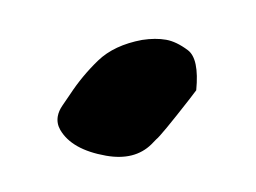

<svg xmlns="http://www.w3.org/2000/svg" viewBox="-36 -496 348 261"><g transform="rotate(10 138.5 -365.5)"><path d="M122.6 -280.3Q75.2 -280.3 55.2 -304.2Q48.8 -312 48.8 -321.8Q48.8 -329.1 52.5 -337.2Q56.2 -345.2 60.1 -354Q71.8 -381.3 89.6 -405.8Q107.4 -430.2 143.6 -443.8Q161.1 -449.7 175.8 -449.7Q189.9 -449.7 207.3 -440.9Q224.6 -432.1 228 -389.2L221.2 -376Q191.4 -319.8 186 -314L180.7 -306.2Q162.1 -280.3 122.6 -280.3Z"/></g></svg>

Font: Unutterable
Style: Regular
Weight: 400
Designer: GGBotNet
Foundry: f0n7.com
Version: 1.00